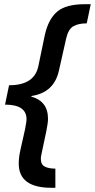

<svg xmlns="http://www.w3.org/2000/svg" viewBox="-20 -734 451 912"><path d="M224 158H243V67Q212 67 193 57.5Q174 48 174 20Q174 12 176 3Q178 -6 180 -16L200 -111Q203 -127 205.5 -142Q208 -157 208 -170Q208 -253 129 -275V-278Q237 -294 260 -399L294 -550Q304 -595 328 -609Q352 -623 392 -623L411 -714H382Q294 -714 252 -679Q210 -644 193 -568L162 -419Q143 -329 23 -329L4 -237Q106 -237 106 -168Q106 -158 103.5 -146Q101 -134 99 -120L77 -22Q69 13 69 43Q69 158 224 158Z"/></svg>

Font: Noto Sans UI Medium
Style: Italic
Weight: 500
Italic angle: -12°
Designer: Monotype Design Team
Foundry: Monotype Imaging Inc.
Version: Version 1.901